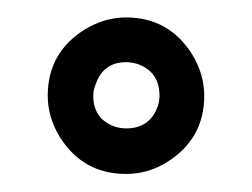

<svg xmlns="http://www.w3.org/2000/svg" viewBox="-20 -678 286 218"><path d="M34.2 -569.3Q34.2 -618.2 76.2 -644.5Q98.6 -658.2 123 -658.2Q171.9 -658.2 198.2 -616.2Q211.9 -593.8 211.9 -569.3Q211.9 -520.5 169.9 -494.1Q148.4 -480.5 123 -480.5Q74.2 -480.5 47.9 -522.5Q34.2 -544.9 34.2 -569.3ZM85.9 -569.3Q85.9 -543 110.4 -534.2Q117.2 -532.2 123 -532.2Q150.4 -532.2 159.2 -557.6Q161.1 -563.5 161.1 -569.3Q161.1 -596.7 135.7 -605.5Q128.9 -607.4 123 -607.4Q97.7 -607.4 88.9 -583Q85.9 -576.2 85.9 -569.3Z"/></svg>

Font: Post No Bills Colombo
Style: SemiBold
Weight: 700
Designer: Kosala Senevirathne, Siva Puranthara, Lasantha Premarathna, Tharique Azeez
Foundry: Mooniak
Version: Version 1.220 ; ttfautohint (v1.5)